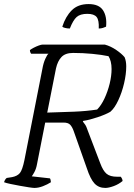

<svg xmlns="http://www.w3.org/2000/svg" viewBox="-27 -923 656 943"><path d="M142 0Q135 0 115 -3Q95 -6 70.5 -10.5Q46 -15 24.5 -19.5Q3 -24 -7 -28Q-3 -42 6 -49L32 -53Q58 -58 70.5 -73Q83 -88 93 -137L181 -584Q186 -613 195.5 -634Q205 -655 211 -659H126Q120 -667 120 -677Q126 -682 138.5 -688.5Q151 -695 163.5 -699.5Q176 -704 182 -704H488Q517 -696 544 -677.5Q571 -659 585 -642Q593 -623 593 -597Q593 -559 582.5 -514Q572 -469 554 -430.5Q536 -392 515 -374Q493 -361 453 -347.5Q413 -334 381 -329L380 -326Q388 -316 392.5 -309Q397 -302 402 -287L465 -122Q479 -84 496.5 -69.5Q514 -55 548 -55H566Q571 -49 573 -43.5Q575 -38 575 -34Q556 -18 531.5 -9Q507 0 490 0Q458 0 437.5 -21.5Q417 -43 399 -98L335 -279Q328 -299 318 -310Q308 -321 285 -321H195L155 -118Q151 -95 142.5 -79Q134 -63 129 -57L218 -47Q220 -46 221.5 -39Q223 -32 223 -28Q206 -17 184 -8.5Q162 0 142 0ZM205 -370Q277 -372 337.5 -374.5Q398 -377 450 -385Q470 -405 486 -439Q502 -473 511.5 -511.5Q521 -550 521 -584Q521 -604 517 -620Q513 -636 506 -647Q473 -654 426.5 -658.5Q380 -663 332 -663Q294 -663 275 -643Q256 -623 248 -587ZM316 -783Q303 -783 292 -786Q281 -789 279 -792Q295 -842 325.5 -872.5Q356 -903 408 -903Q459 -903 479 -872.5Q499 -842 494 -792Q488 -789 478.5 -786Q469 -783 458 -783Q460 -824 447.5 -839.5Q435 -855 402 -855Q367 -855 349.5 -839.5Q332 -824 316 -783Z"/></svg>

Font: Texturina Thin
Style: Italic
Weight: 100
Italic angle: -11°
Designer: Guillermo Torres Carreño
Foundry: Omnibus-Type
Version: Version 1.002; ttfautohint (v1.8.3)